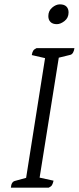

<svg xmlns="http://www.w3.org/2000/svg" viewBox="-20 -862 362 882"><path d="M30 0Q32 -27 49 -31L100 -45L187 -595L126 -609Q128 -622 132.5 -629Q137 -636 148 -641H322Q318 -614 303 -610L250 -597L162 -46L226 -32Q223 -19 219 -12Q215 -5 204 0ZM241 -751Q222 -751 212 -761Q202 -771 202 -788Q202 -812 219.5 -827Q237 -842 255 -842Q275 -842 285 -832Q295 -822 295 -805Q295 -780 276.5 -765.5Q258 -751 241 -751Z"/></svg>

Font: Petrona Light
Style: Italic
Weight: 300
Italic angle: -9°
Designer: Ringo R. Seeber
Foundry: Ringo R. Seeber
Version: Version 2.001; ttfautohint (v1.8.3)